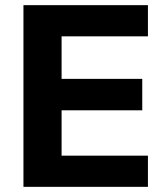

<svg xmlns="http://www.w3.org/2000/svg" viewBox="-20 -725 645 745"><path d="M71 0V-705H554V-584H219V-419H532V-297H219V-121H554V0Z"/></svg>

Font: Nunito Sans ExtraBold
Style: Regular
Weight: 800
Designer: Vernon Adams
Foundry: Vernon Adams
Version: Version 3.101; ttfautohint (v1.8.4.7-5d5b);gftools[0.9.27]